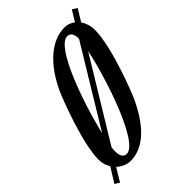

<svg xmlns="http://www.w3.org/2000/svg" viewBox="-278 -804 940 940"><g transform="rotate(-45 192.0 -334.5)"><path d="M-49 34 -25 49 16 -19C37 0 63 11 86 11C182 11 256 -69 313 -191C328 -223 417 -450 417 -567C417 -596 408 -621 395 -640L433 -702L408 -718L374 -662C358 -674 339 -681 321 -681C225 -681 141 -601 84 -479C69 -447 -20 -221 -20 -104C-20 -80 -13 -59 -2 -42ZM98 -27C76 -27 66 -46 66 -77C66 -84 66 -93 68 -103L320 -517C286 -353 177 -27 98 -27ZM299 -641C320 -641 331 -623 331 -593V-591L84 -184C124 -355 224 -641 299 -641Z"/></g></svg>

Font: Romanesco
Style: Regular
Weight: 400
Designer: Astigmatic (AOETI)
Foundry: Astigmatic (AOETI)
Version: Version 1.000